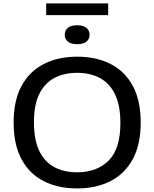

<svg xmlns="http://www.w3.org/2000/svg" viewBox="-20 -1076 889 1106"><path d="M424.5 9.5Q314 9.5 231.8 -32.5Q149.5 -74.5 104 -158.8Q58.5 -243 58.5 -370Q58.5 -497 104.2 -581.2Q150 -665.5 232.5 -707.5Q315 -749.5 424.5 -749.5Q535 -749.5 617.5 -707.2Q700 -665 745.2 -580.8Q790.5 -496.5 790.5 -370Q790.5 -243.5 744.8 -159.2Q699 -75 616.5 -32.8Q534 9.5 424.5 9.5ZM424.5 -83.5Q538 -83.5 605.8 -151Q673.5 -218.5 673.5 -367Q673.5 -469 642.5 -532.8Q611.5 -596.5 555.5 -626.5Q499.5 -656.5 424.5 -656.5Q349.5 -656.5 293.5 -627Q237.5 -597.5 206.5 -535Q175.5 -472.5 175.5 -373Q175.5 -270.5 206.2 -206.8Q237 -143 293 -113.2Q349 -83.5 424.5 -83.5ZM424.5 -821.5Q388 -821.5 370.5 -836.5Q353 -851.5 353 -875.5Q353 -900 370.5 -915.2Q388 -930.5 424.5 -930.5Q461 -930.5 478.5 -915.2Q496 -900 496 -875.5Q496 -851.5 478.5 -836.5Q461 -821.5 424.5 -821.5ZM246 -989V-1056.5H603V-989Z"/></svg>

Font: Encode Sans Expanded Expanded Medium
Style: Regular
Weight: 500
Width: 7
Designer: Multiple Designers
Foundry: Impallari Type
Version: Version 3.000; ttfautohint (v1.8.3) -l 8 -r 50 -G 200 -x 14 